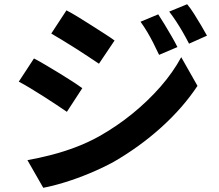

<svg xmlns="http://www.w3.org/2000/svg" viewBox="-20 -836 1040 910"><path d="M730 -768Q744 -747 760.5 -719.5Q777 -692 793 -664.5Q809 -637 821 -613L734 -576Q719 -608 706 -633.5Q693 -659 678.5 -683.5Q664 -708 646 -733ZM867 -816Q883 -797 900 -770Q917 -743 933 -716Q949 -689 961 -667L876 -629Q860 -660 845.5 -685Q831 -710 816 -733Q801 -756 782 -781ZM295 -787Q320 -774 351 -755Q382 -736 414 -715.5Q446 -695 475 -676.5Q504 -658 523 -644L449 -534Q428 -548 399.5 -567Q371 -586 339.5 -606Q308 -626 277.5 -644.5Q247 -663 223 -677ZM110 -77Q166 -87 224 -102Q282 -117 339 -138.5Q396 -160 450 -190Q535 -238 608.5 -298Q682 -358 741 -425.5Q800 -493 839 -565L916 -429Q847 -325 744.5 -232.5Q642 -140 519 -69Q468 -41 407 -15.5Q346 10 287.5 28Q229 46 185 54ZM141 -559Q166 -546 198 -527Q230 -508 262 -488.5Q294 -469 322.5 -450.5Q351 -432 370 -418L297 -306Q275 -321 246.5 -340Q218 -359 186.5 -379Q155 -399 124.5 -417.5Q94 -436 69 -449Z"/></svg>

Font: Noto Sans JP Thin
Style: Bold
Weight: 700
Version: Version 2.004-H2;hotconv 1.0.118;makeotfexe 2.5.65603